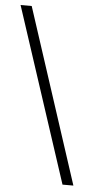

<svg xmlns="http://www.w3.org/2000/svg" viewBox="-54 -775 473 826"><g transform="rotate(5 182.5 -362.0)"><path d="M295 15H248L1 -739H49Z"/></g></svg>

Font: Ekushey Shimanto
Style: Bold
Weight: 400
Designer: Al Mamun Sumon
Foundry: Al Mamun Sumon
Version: Version 1.0